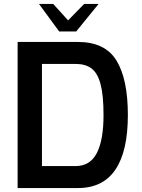

<svg xmlns="http://www.w3.org/2000/svg" viewBox="-20 -950 716 970"><path d="M69 -738H374Q511 -738 568.5 -644Q626 -550 626 -369Q626 -186 563 -93Q500 0 374 0H69ZM362 -111Q435 -111 469 -176.5Q503 -242 503 -369Q503 -469 488 -525Q473 -581 442.5 -604Q412 -627 362 -627H192V-111ZM177 -930H249L324 -847L405 -930H478L365 -791H279Z"/></svg>

Font: Exo SemiBold
Style: Regular
Weight: 600
Designer: Natanael Gama
Foundry: Natanael Gama
Version: Version 1.500